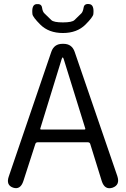

<svg xmlns="http://www.w3.org/2000/svg" viewBox="-20 -955 641 977"><path d="M47 0Q9 -13 25 -58L241 -691Q255 -732 298 -732H303Q346 -732 360 -691L577 -59Q592 -14 553 0Q513 13 498 -33L439 -223Q436 -231 427 -231H172Q163 -231 160 -223L99 -34Q84 12 47 0ZM185 -301Q184 -296 189 -296H410Q415 -296 414 -301L304 -655Q301 -663 299 -663Q297 -663 294 -655ZM185 -830Q147 -868 145 -883Q140 -931 165 -934Q191 -937 194 -916Q197 -895 206 -887Q224 -870 241 -853Q253 -841 300 -841Q347 -841 359 -853Q376 -870 394 -887Q402 -895 405.5 -916.5Q409 -938 435 -934Q460 -931 455 -883Q453 -868 415 -830Q372 -787 300 -787Q228 -787 185 -830Z"/></svg>

Font: Resource Han Rounded KR Normal
Style: Regular
Weight: 350
Designer: Cyano Hao (round all glyphs); Ryoko NISHIZUKA 西塚涼子 (kana, bopomofo & ideographs); Paul D. Hunt (Latin, Greek & Cyrillic)
Foundry: Cyano Hao
Version: 0.990